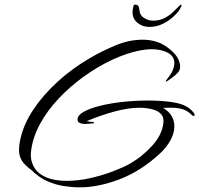

<svg xmlns="http://www.w3.org/2000/svg" viewBox="-20 -775 859 827"><path d="M324 32Q292 32 255.5 26.5Q219 21 183 5Q147 -11 116 -42Q87 -63 74.5 -82.5Q62 -102 62 -129Q62 -153 69 -181Q83 -242 124 -303.5Q165 -365 227 -422Q289 -479 366 -524Q415 -553 475 -578.5Q535 -604 595 -604Q624 -604 651.5 -596Q679 -588 704 -569Q717 -559 728 -548Q739 -537 746 -524Q756 -504 756 -489Q756 -472 745 -461Q738 -453 724.5 -443Q711 -433 704 -428Q696 -423 695 -423Q694 -423 694 -424Q694 -427 700 -435Q717 -455 724 -472.5Q731 -490 731 -503Q731 -533 702.5 -548Q674 -563 633 -563Q621 -563 609 -561.5Q597 -560 584 -558Q527 -547 464.5 -518Q402 -489 342 -446Q282 -403 232.5 -350.5Q183 -298 151 -238.5Q119 -179 113 -117Q111 -92 119.5 -70.5Q128 -49 141 -36Q164 -14 196.5 -5Q229 4 267 4Q316 4 367.5 -7.5Q419 -19 464 -36Q509 -53 538 -69Q594 -101 636.5 -148.5Q679 -196 684 -247Q686 -269 675 -282Q664 -295 646.5 -301Q629 -307 611 -309Q593 -311 582 -311Q533 -311 472.5 -294.5Q412 -278 353 -253Q370 -250 377 -250Q385 -250 385 -246Q385 -243 375 -243Q372 -243 363.5 -242Q355 -241 346 -241Q334 -241 324 -245Q314 -249 314 -260Q314 -279 341.5 -294Q369 -309 414 -320Q459 -331 512.5 -336.5Q566 -342 618 -342Q671 -342 715 -336Q759 -330 782 -317Q793 -311 803.5 -301.5Q814 -292 819 -281V-280Q819 -276 810 -276Q788 -299 765.5 -305Q743 -311 719 -311Q710 -311 701 -311Q692 -311 683 -310Q709 -294 720 -274Q731 -254 731 -231Q731 -201 713.5 -169.5Q696 -138 667 -112Q584 -36 493 -2Q402 32 324 32ZM623 -659Q594 -659 572.5 -676.5Q551 -694 551 -721Q551 -733 554 -745Q554 -747 555.5 -751Q557 -755 561 -755Q574 -755 577 -747Q580 -739 581 -728Q583 -709 600.5 -697.5Q618 -686 640 -686Q666 -686 687 -696.5Q708 -707 723 -721Q738 -735 747.5 -745Q757 -755 759 -755Q762 -755 762 -752Q762 -747 755 -736Q746 -721 726.5 -703Q707 -685 680.5 -672Q654 -659 623 -659Z"/></svg>

Font: The Nautigal
Style: Regular
Weight: 400
Designer: Robert E. Leuschke
Foundry: Robert E. Leuschke
Version: Version 1.100; ttfautohint (v1.8.3)